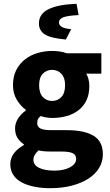

<svg xmlns="http://www.w3.org/2000/svg" viewBox="-20 -775 574 1006"><path d="M242 211Q198 211 160.5 203.5Q123 196 94.5 181Q66 166 50 142Q34 118 34 85Q34 25 105 -15V-19Q85 -32 72 -52Q59 -72 59 -103Q59 -130 75 -154.5Q91 -179 115 -196V-200Q89 -218 68.5 -251.5Q48 -285 48 -329Q48 -374 65 -407.5Q82 -441 110.5 -463.5Q139 -486 176 -497Q213 -508 253 -508Q297 -508 330 -496H511V-389H432Q439 -378 443.5 -361Q448 -344 448 -324Q448 -281 433 -249.5Q418 -218 391.5 -197.5Q365 -177 329.5 -167Q294 -157 253 -157Q224 -157 193 -167Q183 -159 179 -151Q175 -143 175 -130Q175 -111 191.5 -102Q208 -93 250 -93H330Q422 -93 470.5 -63.5Q519 -34 519 33Q519 72 499.5 104.5Q480 137 444 160.5Q408 184 357 197.5Q306 211 242 211ZM253 -246Q282 -246 301.5 -266.5Q321 -287 321 -329Q321 -368 301.5 -388.5Q282 -409 253 -409Q224 -409 204.5 -389Q185 -369 185 -329Q185 -287 204.5 -266.5Q224 -246 253 -246ZM265 119Q315 119 347 101.5Q379 84 379 58Q379 35 359.5 27Q340 19 303 19H252Q226 19 210 17.5Q194 16 182 13Q155 37 155 62Q155 90 185 104.5Q215 119 265 119ZM325 -568Q245 -575 214.5 -595Q184 -615 184 -652Q184 -703 235.5 -727.5Q287 -752 381 -755L392 -696Q333 -693 311 -684Q289 -675 289 -657Q289 -643 304 -634Q319 -625 353 -622Z"/></svg>

Font: hySource Sans Pro
Style: Bold
Weight: 700
Designer: Paul D. Hunt
Foundry: Adobe Systems Incorporated
Version: Version 2.021;PS 2.000;hotconv 1.0.86;makeotf.lib2.5.63406